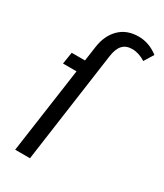

<svg xmlns="http://www.w3.org/2000/svg" viewBox="-188 -825 770 900"><g transform="rotate(30 197.0 -374.5)"><path d="M288.1 -749Q344.7 -749 394 -710.9L362.8 -660.2Q326.7 -683.1 291 -683.1Q257.3 -683.1 239 -662.8Q220.7 -642.6 214.8 -600.1L130.9 0H50.8L116.2 -461.9H43L53.2 -525.9H125L136.2 -605Q145.5 -671.4 185.1 -710.2Q224.6 -749 288.1 -749Z"/></g></svg>

Font: Fira Sans Compressed Book
Style: Italic
Weight: 350
Width: 3
Italic angle: -8°
Designer: Carrois Corporate & Edenspiekermann AG
Foundry: Carrois Corporate GbR & Edenspiekermann AG
Version: Version 4.203;PS 004.203;hotconv 1.0.88;makeotf.lib2.5.64775